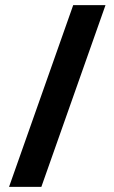

<svg xmlns="http://www.w3.org/2000/svg" viewBox="-20 -709 443 743"><path d="M15 14.2 263.3 -689.2H388.3L140 14.2Z"/></svg>

Font: Funnel Sans
Style: Bold
Weight: 700
Designer: NORD ID, Kristian Moeller
Foundry: Dicotype
Version: Version 1.000